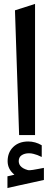

<svg xmlns="http://www.w3.org/2000/svg" viewBox="-20 -701 259 995"><path d="M54.7 204.1Q19.5 175.8 19.5 134.3Q19.5 88.9 48.8 60.5Q78.1 32.2 126.5 32.2Q144.5 32.2 162.1 37.1Q179.7 42 195.3 51.3L196.3 52.2V53.2V109.4V112.3L193.4 111.3Q181.2 105.5 173.6 102.5Q166 99.6 153.8 96.4Q141.6 93.3 130.4 93.3Q107.9 93.3 92.5 103.3Q77.1 113.3 77.1 134.3Q77.1 138.7 78.1 143.1Q79.1 147.5 80.8 151.1Q82.5 154.8 85.4 158.4Q88.4 162.1 92.3 165.3Q96.2 168.5 100.8 171.1Q105.5 173.8 111.1 176Q116.7 178.2 123.5 180.2Q125.5 180.7 127.7 180.9Q129.9 181.2 133.8 181.2Q139.6 181.2 150.4 179.4Q161.1 177.7 177.7 174.6Q194.3 171.4 205.1 169.4L207.5 168.9V171.4V230V231.4L206.1 231.9Q184.6 236.8 147.2 244.9Q109.9 252.9 78.9 259.8Q47.9 266.6 21 272.9L18.6 273.9V271.5V214.4V212.9L20 212.4Q24.9 211.4 31.2 210Q37.6 208.5 43.9 207Q50.3 205.6 54.7 204.1ZM57.6 -647.5 161.6 -680.7V-1H79.1Z"/></svg>

Font: Samim FD-WOL
Style: Medium-FD-WOL
Weight: 500
Foundry: DejaVu fonts team - Redesigned by Saber Rastikerdar
Version: Version 4.0.0